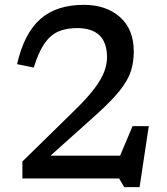

<svg xmlns="http://www.w3.org/2000/svg" viewBox="-20 -737 690 793"><path d="M594.5 -216 556.5 36H493L472 0H72.5V-70L291 -284Q343.5 -335.5 371.8 -373.8Q400 -412 411 -442.2Q422 -472.5 422 -500.5Q422 -621 298 -621Q252 -621 219.2 -606Q186.5 -591 162.5 -555.5Q138.5 -520 119.5 -458L50.5 -472Q79.5 -599 146.2 -658Q213 -717 326 -717Q418.5 -717 475.5 -666.5Q532.5 -616 532.5 -524Q532.5 -480.5 520.5 -443Q508.5 -405.5 475 -363.2Q441.5 -321 376 -262L188.5 -94H476L527.5 -216Z"/></svg>

Font: Newsreader 6pt
Style: Regular
Weight: 400
Designer: Hugues Gentile
Foundry: Production Type
Version: Version 1.003; ttfautohint (v1.8.3)